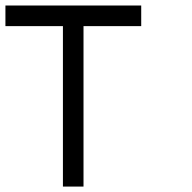

<svg xmlns="http://www.w3.org/2000/svg" viewBox="-20 -687 707 707"><path d="M287.5 -590.8V0H211.7V-590.8H0V-666.7H500V-590.8Z"/></svg>

Font: 0xA000-Squareish-Mono
Style: Squareish-Mono
Weight: 400
Version: Version 0.1